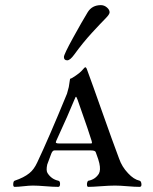

<svg xmlns="http://www.w3.org/2000/svg" viewBox="-20 -725 595 748"><path d="M270 -337Q249 -285 199 -176Q196 -170 199 -168Q202 -166 212 -166H329Q337 -166 338 -167Q339 -168 337 -176Q331 -198 282 -337Q279 -345 277.5 -347Q276 -349 274.5 -347Q273 -345 270 -337ZM37 3Q31 3 31.5 -8Q32 -19 37 -21Q73 -33 94 -50Q112 -64 125 -92Q170 -187 241 -360Q245 -373 248 -386Q249 -391 250 -399Q251 -407 252 -412L253 -418Q259 -419 276 -431Q293 -443 298 -449Q310 -463 312 -463Q316 -463 319 -454Q339 -400 378.5 -288Q418 -176 444 -107Q455 -75 479 -50Q501 -26 524 -21Q530 -19 531 -8Q532 3 524 3Q505 3 476 0.5Q447 -2 428 -2Q407 -2 373.5 0.5Q340 3 324 3Q320 3 319 -3Q318 -9 320 -15Q322 -21 325 -21Q351 -26 365 -48Q373 -62 367 -89Q365 -100 353 -132Q351 -139 334 -139H192Q185 -139 180 -127Q165 -87 164 -84Q159 -61 165 -51Q180 -27 207 -21Q214 -20 214 -8.5Q214 3 207 3Q187 3 157 0.5Q127 -2 108 -2Q94 -2 72 0.5Q50 3 37 3ZM269 -512Q253 -490 242 -490Q229 -490 229 -503Q229 -513 264.5 -577.5Q300 -642 322 -678Q339 -705 373 -705Q386 -705 396.5 -696Q407 -687 407 -677Q407 -669 390.5 -652.5Q374 -636 338.5 -597.5Q303 -559 269 -512Z"/></svg>

Font: EB Garamond
Style: SC
Weight: 400
Version: Version 000.010